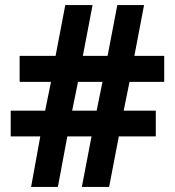

<svg xmlns="http://www.w3.org/2000/svg" viewBox="-20 -733 686 753"><path d="M488 -412 465 -299H591V-198H446L408 0H301L339 -198H244L207 0H102L138 -198H22V-299H157L180 -412H57V-514H198L236 -713H343L305 -514H402L440 -713H545L507 -514H624V-412ZM263 -299H359L382 -412H286Z"/></svg>

Font: Noto Sans Armenian
Style: Bold
Weight: 700
Version: Version 2.007